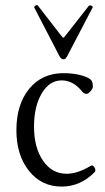

<svg xmlns="http://www.w3.org/2000/svg" viewBox="-20 -706 404 738"><path d="M224.1 -478Q214.8 -478 208 -491.2L111.8 -676.8Q110.4 -680.7 116.7 -684.6Q123 -688.5 126 -684.1L211.9 -573.2Q221.2 -561 224.1 -561Q225.6 -561 234.9 -573.2L321.8 -684.1Q323.2 -685.5 326.9 -685.3Q330.6 -685.1 334 -682.4Q337.4 -679.7 335.9 -676.8L238.8 -491.2Q232.4 -478 224.1 -478ZM216.8 11.2Q139.6 11.2 91.3 -49.3Q43 -109.9 43 -205.1Q43 -304.7 92.3 -364.7Q141.6 -424.8 224.1 -424.8Q264.6 -424.8 296.6 -415.3Q328.6 -405.8 334 -392.1Q336.9 -386.2 336.9 -373Q336.9 -365.7 328.1 -355.5Q319.3 -345.2 312 -345.2Q302.7 -345.2 295.9 -354Q261.7 -397 216.8 -397Q170.4 -397 140.6 -347.2Q110.8 -297.4 110.8 -219.2Q110.8 -138.2 145.5 -88.1Q180.2 -38.1 235.8 -38.1Q278.3 -38.1 329.1 -68.8Q336.4 -73.2 343 -62.7Q349.6 -52.2 344.2 -44.9Q289.6 11.2 216.8 11.2Z"/></svg>

Font: Junicode SmCond Light
Style: Regular
Weight: 300
Width: 4
Designer: Peter S. Baker
Version: Version 2.206